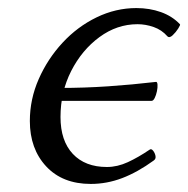

<svg xmlns="http://www.w3.org/2000/svg" viewBox="-20 -445 466 476"><path d="M205 11Q135 11 94.5 -32.5Q54 -76 54 -145Q54 -199 76 -249Q98 -299 135 -339Q172 -379 219.5 -402Q267 -425 318 -425Q351 -425 379 -415Q407 -405 426 -385Q428 -384 422 -374.5Q416 -365 408 -357.5Q400 -350 395 -355Q381 -371 361 -378Q341 -385 321 -385Q270 -385 226.5 -353Q183 -321 156.5 -269Q130 -217 130 -155Q130 -96 160.5 -63.5Q191 -31 245 -31Q271 -31 297 -43Q323 -55 351 -74Q355 -77 359.5 -71.5Q364 -66 365.5 -58.5Q367 -51 361 -47Q321 -18 283 -3.5Q245 11 205 11ZM88 -195 96 -227Q104 -227 112.5 -227Q121 -227 129 -227Q189 -227 248 -231Q307 -235 367 -242Q370 -242 370.5 -235Q371 -228 369 -218.5Q367 -209 363.5 -202Q360 -195 356 -195Z"/></svg>

Font: Junicode VF
Style: Italic
Weight: 400
Italic angle: -11°
Designer: Peter S. Baker
Version: Version 2.209